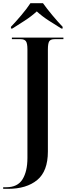

<svg xmlns="http://www.w3.org/2000/svg" viewBox="-21 -951 452 1211"><path d="M-1 240H30Q146 240 213.5 184.5Q281 129 281 5V-638Q281 -677 289.5 -690.5Q298 -704 324 -704H379V-714H54V-704H109Q133 -704 142.5 -691Q152 -678 152 -640V45Q152 130 121 180Q90 230 19 230H-1ZM48 -771H57Q92 -793 134.5 -820.5Q177 -848 211 -879Q245 -848 287.5 -820.5Q330 -793 366 -771H374V-782Q345 -812 309.5 -854.5Q274 -897 250 -931H171Q149 -897 113 -854.5Q77 -812 48 -782Z"/></svg>

Font: Noto Serif Display Semi
Style: Regular
Weight: 600
Designer: Monotype Design Team
Foundry: Monotype Imaging Inc.
Version: Version 1.900